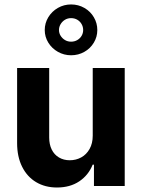

<svg xmlns="http://www.w3.org/2000/svg" viewBox="-20 -836 637 863"><path d="M396.8 -530.3H540.6V0H402.3V-95.9H396.5Q377.6 -48.5 336.1 -20.8Q294.7 6.8 235.9 6.8Q182.9 6.8 142.4 -17.3Q101.9 -41.4 79.4 -86.6Q56.9 -131.8 56.9 -192.8V-530.3H201.1V-218Q201.1 -187 212.4 -163.9Q223.8 -140.8 244.9 -128.3Q266 -115.7 293.7 -115.7Q321.5 -115.7 345 -128.5Q368.5 -141.3 382.7 -166.5Q396.8 -191.8 396.8 -226.1ZM181.1 -701Q181.1 -732.1 197.1 -758.5Q213.2 -785 240.3 -800.5Q267.5 -816 299.5 -816Q332 -816 359.1 -800.5Q386.3 -785 401.8 -758.5Q417.4 -732.1 417.4 -701Q417.4 -670.4 401.8 -644.4Q386.3 -618.3 359.3 -603Q332.4 -587.6 299.5 -587.6Q267.5 -587.6 240.3 -603Q213.2 -618.3 197.1 -644.4Q181.1 -670.4 181.1 -701ZM353.8 -701Q353.8 -715.2 346.9 -727.5Q340 -739.8 327.6 -747.2Q315.1 -754.5 299.5 -754.5Q284.2 -754.5 272.1 -747.2Q259.9 -739.8 252.5 -727.5Q245.1 -715.2 245.1 -701Q245.1 -687.1 252.5 -675.2Q259.9 -663.3 272.1 -656Q284.2 -648.7 299.5 -648.7Q315.1 -648.7 327.6 -656Q340 -663.3 346.9 -675.2Q353.8 -687.1 353.8 -701Z"/></svg>

Font: WEMIX Pretendard Variable
Style: Regular
Weight: 400
Designer: Base glyphs from Inter by Rasmus Andersson; Hangeul glyphs from Noto Sans CJK(Source Han Sans) by Jang Soo-young and Kan
Foundry: Kil Hyung-jin
Version: Version 1.000;Glyphs 3.2 (3208)